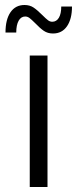

<svg xmlns="http://www.w3.org/2000/svg" viewBox="-20 -748 309 768"><path d="M99 -526H170V0H99ZM121 -655Q106 -670 98 -676Q90 -682 81 -682Q64 -682 54.5 -665Q45 -648 45 -618H2Q2 -670 22 -699Q42 -728 78 -728Q99 -728 114 -718Q129 -708 149 -688Q164 -673 172 -667Q180 -661 189 -661Q206 -661 215.5 -677Q225 -693 225 -722H268Q268 -672 248 -643Q228 -614 192 -614Q171 -614 155.5 -624.5Q140 -635 121 -655Z"/></svg>

Font: Idrija
Style: Regular
Weight: 400
Designer: Julieta Ulanovsky
Foundry: Julieta Ulanovsky
Version: Version 7.200